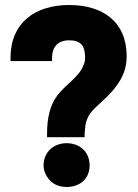

<svg xmlns="http://www.w3.org/2000/svg" viewBox="-20 -741 550 767"><path d="M22 -497H188V-510C188 -555 213 -580 256 -580C302 -580 320 -559 320 -510C320 -499 318 -491 314 -482C297 -434 245 -406 210 -361C180 -322 168 -271 168 -206V-193H318V-205C319 -218 320 -227 321 -239C326 -272 342 -293 363 -313C393 -341 424 -367 448 -402C469 -431 486 -467 486 -516C486 -654 391 -721 256 -721C120 -721 22 -650 22 -510ZM154 -80C154 -67 157 -57 162 -46C176 -16 203 6 246 6C298 6 338 -26 338 -80C338 -134 299 -169 246 -169C194 -169 154 -133 154 -80Z"/></svg>

Font: Asimov Pro
Style: Ult
Weight: 900
Designer: Google
Version: Version 2.000980; 2014